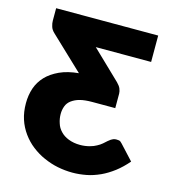

<svg xmlns="http://www.w3.org/2000/svg" viewBox="-109 -818 815 913"><g transform="rotate(15 298.0 -361.5)"><path d="M522 -187.5 587.9 -116.2Q559.1 -83 529.8 -60.5Q497.6 -36.1 466.8 -22Q431.2 -5.9 399.9 0Q364.7 6.8 331.5 6.8Q294.9 6.8 258.3 -0.5Q224.1 -7.3 189 -22.9Q157.2 -36.6 127 -60.1Q99.6 -81.1 77.6 -111.3Q55.7 -141.6 44.4 -176.3Q32.7 -211.9 32.7 -255.4Q32.7 -294.9 44.4 -329.6Q56.2 -363.8 81.5 -390.6Q106 -416.5 146 -435.1Q185.5 -453.1 239.3 -458L79.1 -609.9Q63 -624.5 59.1 -640.1Q54.7 -654.3 54.7 -667.5V-728.5H557.1V-598.6H284.7L425.3 -463.4Q439 -449.7 443.8 -438Q449.2 -424.8 449.2 -413.6V-342.3H336.4Q299.3 -342.3 275.4 -335.9Q252.9 -330.1 234.9 -316.9Q218.8 -304.7 212.4 -287.1Q205.6 -269 205.6 -248.5Q205.6 -225.6 212.9 -204.1Q219.2 -182.6 235.4 -166Q251 -149.4 274.9 -140.1Q300.8 -129.9 332.5 -129.9Q355.5 -129.9 377.9 -135.7Q398.4 -141.1 411.6 -148.9Q425.8 -156.2 436.5 -165.5Q439.9 -168.5 454.6 -181.6Q462.9 -188 467.3 -191.4Q468.3 -192.4 477.5 -196.8Q483.4 -198.7 485.8 -199.2Q488.3 -199.7 494.1 -199.7Q496.6 -199.7 506.3 -198.7Q513.7 -197.3 522 -187.5Z"/></g></svg>

Font: Lato-ExtraBold
Style: Regular
Weight: 500
Designer: Lukasz Dziedzic with Adam Twardoch and Botio Nikoltchev
Foundry: tyPoland Lukasz Dziedzic
Version: ""